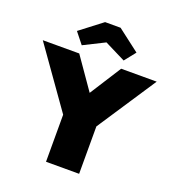

<svg xmlns="http://www.w3.org/2000/svg" viewBox="-183 -1063 1077 1188"><g transform="rotate(20 355.0 -468.5)"><path d="M256 0V-310L-20 -700H220L364 -493L496 -700H730L474 -312V0ZM217 -753 159 -826 304 -937H406L551 -826L493 -753L355 -822Z"/></g></svg>

Font: Lexend Black
Style: Regular
Weight: 900
Designer: Bonnie Shaver-Troup, Thomas Jockin
Foundry: Lexend
Version: Version 1.007; ttfautohint (v1.8.3)